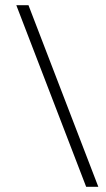

<svg xmlns="http://www.w3.org/2000/svg" viewBox="-20 -722 410 742"><path d="M360 0H313L43 -702H90Z"/></svg>

Font: Freesentation 2 ExtraLight
Style: Regular
Weight: 260
Designer: glyphs from Roboto by Christian Robertson / Hangul glyphs from Noto Sans CJK(Source Han Sans) by Jang Soo-young and Kang
Foundry: PT&
Version: Version 2.001